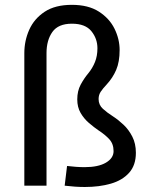

<svg xmlns="http://www.w3.org/2000/svg" viewBox="-20 -764 629 790"><path d="M246.1 0 255.9 -81.1Q272.9 -79.1 292 -77.6Q311 -76.2 327.6 -76.2Q384.3 -76.2 415.8 -94.7Q447.3 -113.3 447.3 -142.1Q447.3 -172.4 429.2 -191.7Q411.1 -210.9 386.7 -226.6Q366.7 -240.2 345.9 -258.1Q325.2 -275.9 311.5 -299.6Q297.9 -323.2 297.9 -355Q297.9 -389.6 311.8 -415.5Q325.7 -441.4 343.3 -462.4Q360.8 -483.9 370.8 -508.8Q380.9 -533.7 380.9 -565.4Q380.9 -605 356 -635.7Q331.1 -666.5 275.9 -666.5Q219.7 -666.5 195.6 -632.6Q171.4 -598.6 171.4 -545.4V0H80.1V-545.4Q80.1 -596.2 100.3 -641.6Q120.6 -687 163.8 -715.6Q207 -744.1 275.9 -744.1Q343.3 -744.1 386.7 -716.3Q430.2 -688.5 451.2 -645.8Q472.2 -603 472.2 -558.1Q472.2 -509.3 458 -476.3Q443.8 -443.4 419.4 -417Q403.3 -399.9 394.5 -386.7Q385.7 -373.5 385.7 -356.4Q385.7 -332.5 403.3 -316.4Q420.9 -300.3 446.3 -284.2Q466.8 -271 488.3 -250.7Q509.8 -230.5 524.4 -201.9Q539.1 -173.3 539.1 -135.3Q539.1 -84 511.2 -53Q483.4 -22 436 -8.3Q388.7 5.4 329.1 5.4Q290.5 5.4 246.1 0Z"/></svg>

Font: Estedad-FD Medium
Style: Regular
Weight: 500
Designer: Amin Abedi
Version: Version 7.3